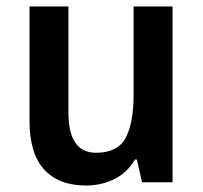

<svg xmlns="http://www.w3.org/2000/svg" viewBox="-20 -562 626 592"><path d="M512 -542V0H418L402 -70H396Q372 -29 332 -9.5Q292 10 245 10Q161 10 116 -39.5Q71 -89 71 -189V-542H191V-215Q191 -91 276 -91Q343 -91 367.5 -137Q392 -183 392 -271V-542Z"/></svg>

Font: Noto Sans Tamil SemiCondensed SemiBold
Style: Regular
Weight: 600
Width: 4
Designer: Jelle Bosma - Monotype Design Team
Foundry: Monotype Imaging Inc.
Version: Version 2.004; ttfautohint (v1.8.4.7-5d5b)